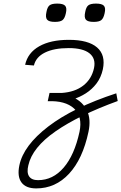

<svg xmlns="http://www.w3.org/2000/svg" viewBox="-20 -854 676 1070"><path d="M318 -290H246L256 -336H324Q398 -341 444.5 -377.5Q491 -414 504 -475Q515 -528 478.5 -557Q442 -586 363 -586Q281 -586 230.5 -561Q180 -536 169 -489L120 -493Q135 -560 198.5 -596Q262 -632 364 -632Q472 -632 521 -589.5Q570 -547 553 -467Q543 -422 518 -389Q493 -356 458.5 -334Q424 -312 387.5 -301Q351 -290 318 -290ZM628 -334 636 -291Q419 -212 289.5 -122Q160 -32 138 67Q128 107 142 128.5Q156 150 192 150Q275 150 335 80Q395 10 423 -119Q441 -205 392.5 -249.5Q344 -294 246 -290L256 -336Q335 -337 388.5 -311.5Q442 -286 465 -237.5Q488 -189 473 -119Q441 32 365 114Q289 196 182 196Q124 196 99.5 162.5Q75 129 88 67Q111 -43 249 -149Q387 -255 628 -334ZM502 -732Q469 -732 458.5 -744.5Q448 -757 455 -788Q460 -815 472.5 -824.5Q485 -834 515 -834Q548 -834 559 -822Q570 -810 563 -780Q557 -752 544.5 -742Q532 -732 502 -732ZM286 -732Q253 -732 242.5 -744.5Q232 -757 239 -788Q244 -815 256.5 -824.5Q269 -834 299 -834Q332 -834 343 -822Q354 -810 347 -780Q341 -752 328.5 -742Q316 -732 286 -732Z"/></svg>

Font: Victor Mono Thin
Style: Italic
Weight: 100
Italic angle: -12°
Monospace: yes
Designer: Rune Bjørnerås
Version: Version 1.561;gftools[0.9.30]